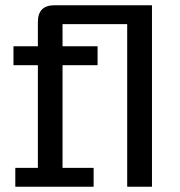

<svg xmlns="http://www.w3.org/2000/svg" viewBox="-20 -710 684 730"><path d="M124 -626.2Q124 -690 186.8 -690H351V-618.2H217.8V0H124ZM38.2 0V-71.8H336V0ZM31.2 -462.2V-534H351V-462.2ZM463.6 0V-618.2H384.8V-690H557.8V0ZM316.2 -690H428V-618.2H316.2Z"/></svg>

Font: Mozilla Headline ExtraLight
Style: Regular
Weight: 200
Designer: Studio DRAMA
Foundry: Studio DRAMA
Version: Version 1.000